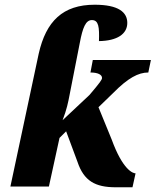

<svg xmlns="http://www.w3.org/2000/svg" viewBox="-20 -790 659 813"><path d="M470 3H541L554 -56C543 -56 500 -70 453 -199L397 -336L459 -396C522 -460 566 -483 608 -483L619 -536H373L363 -483C394 -483 412 -474 412 -460C412 -453 405 -442 359 -388L245 -281C263 -327 269 -359 274 -385L318 -609C330 -673 343 -705 369 -705C398 -705 401 -675 399 -616C476 -617 519 -646 519 -693C519 -738 482 -770 381 -770C246 -770 175 -700 144 -563L24 0H187L232 -206L260 -234L308 -105C335 -24 383 3 470 3Z"/></svg>

Font: Noto Serif SemiCondensed Extra
Style: Italic
Weight: 800
Width: 4
Italic angle: -12°
Designer: Monotype Design Team
Foundry: Monotype Imaging Inc.
Version: Version 1.901